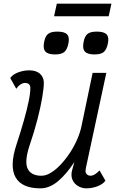

<svg xmlns="http://www.w3.org/2000/svg" viewBox="-20 -1017 640 1051"><path d="M69 -531 36 -590Q50 -610 80 -621Q110 -632 140 -632Q177 -632 198 -614Q219 -596 220 -565Q220 -537 211.5 -485.5Q203 -434 185.5 -365.5Q168 -297 141 -218Q113 -132 131.5 -93.5Q150 -55 207 -55Q232 -55 259.5 -72Q287 -89 313.5 -117.5Q340 -146 363 -181Q386 -216 402.5 -254Q419 -292 426 -326L487 -618H562L450 -97Q450 -93 449 -88Q448 -83 448 -79Q449 -68 457 -61.5Q465 -55 476 -55Q486 -55 497.5 -61.5Q509 -68 525 -84L557 -28Q544 -9 514 2.5Q484 14 453 14Q428 14 406.5 1Q385 -12 376 -34.5Q367 -57 375 -86L387 -130Q344 -64 297.5 -25Q251 14 201 14Q100 14 65.5 -46Q31 -106 70 -225Q93 -295 110.5 -356.5Q128 -418 137.5 -465.5Q147 -513 146 -539Q145 -551 137.5 -557Q130 -563 117 -563Q105 -563 92 -554.5Q79 -546 69 -531ZM497 -719Q458 -719 444 -735.5Q430 -752 438 -789Q444 -820 460 -832Q476 -844 510 -844Q550 -844 564 -828Q578 -812 570 -777Q563 -744 547 -731.5Q531 -719 497 -719ZM281 -719Q242 -719 228 -735.5Q214 -752 222 -789Q228 -820 244 -832Q260 -844 294 -844Q334 -844 348 -828Q362 -812 354 -777Q347 -744 331 -731.5Q315 -719 281 -719ZM276 -928 291 -997H590L575 -928Z"/></svg>

Font: Victor Mono
Style: Italic
Weight: 400
Italic angle: -12°
Monospace: yes
Designer: Rune Bjørnerås
Version: Version 1.561;gftools[0.9.30]